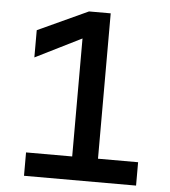

<svg xmlns="http://www.w3.org/2000/svg" viewBox="-50 -726 682 771"><g transform="rotate(5 291.0 -340.0)"><path d="M75.2 0V-94.2H261.2V-569.8L75.2 -477.1V-586.9L277.8 -680.2H365.2V-94.2H526.9V0Z"/></g></svg>

Font: TASA Orbiter Deck Medium
Style: Regular
Weight: 500
Designer: Weizhong Zhang
Version: Version 1.000;Glyphs 3.1.2 (3151)